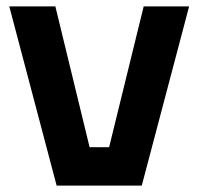

<svg xmlns="http://www.w3.org/2000/svg" viewBox="-20 -580 620 600"><path d="M157 0 9 -560H153L260 -120H321L429 -560H571L423 0Z"/></svg>

Font: Tektur SemiBold
Style: Regular
Weight: 600
Designer: Adam Jagosz
Foundry: Adam Jagosz
Version: Version 1.005;gftools[0.9.30]